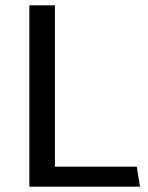

<svg xmlns="http://www.w3.org/2000/svg" viewBox="-20 -700 555 720"><path d="M493 -75H186V-680H90V0H505Z"/></svg>

Font: Catamaran Thin Medium
Style: Regular
Weight: 500
Version: Version 2.000